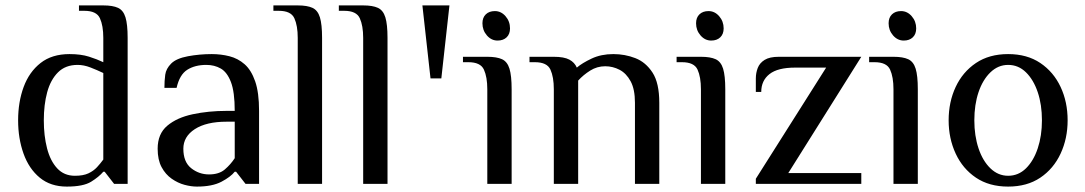

<svg xmlns="http://www.w3.org/2000/svg" viewBox="-20 -680 4013 710"><path d="M227 10Q167 10 127 -23Q87 -56 67 -112Q47 -168 47 -235Q47 -303 67.5 -358.5Q88 -414 130 -447Q172 -480 237 -480Q279 -480 309 -470.5Q339 -461 362 -450V-540Q362 -585 349.5 -612.5Q337 -640 292 -640H272V-660H362Q397 -660 416.5 -651Q436 -642 444 -616Q452 -590 452 -540V0H402L367 -45H362Q346 -26 317 -8Q288 10 227 10ZM257 -30Q288 -30 307 -39Q326 -48 338.5 -61.5Q351 -75 362 -90V-410Q339 -421 314.5 -430.5Q290 -440 267 -440Q222 -440 194.5 -412.5Q167 -385 154.5 -339Q142 -293 142 -235Q142 -178 154 -131.5Q166 -85 191.5 -57.5Q217 -30 257 -30Z M708 10Q687 10 662.5 3.5Q638 -3 615 -19Q592 -35 577.5 -62Q563 -89 563 -130Q563 -185 598.5 -215Q634 -245 692.5 -257.5Q751 -270 818 -270H848Q848 -340 834 -376.5Q820 -413 796.5 -426.5Q773 -440 743 -440Q701 -440 672.5 -422Q644 -404 633 -355H588Q588 -381 591 -403.5Q594 -426 613 -445Q632 -464 675 -472Q718 -480 763 -480Q797 -480 828.5 -472Q860 -464 884.5 -442.5Q909 -421 923.5 -379.5Q938 -338 938 -270V0H888L853 -45H848Q833 -26 799 -8Q765 10 708 10ZM753 -35Q790 -35 811.5 -53.5Q833 -72 848 -95V-230H818Q743 -230 700.5 -202.5Q658 -175 658 -130Q658 -81 687 -58Q716 -35 753 -35Z M1081 0V-540Q1081 -585 1068.5 -612.5Q1056 -640 1011 -640H991V-660H1081Q1116 -660 1135.5 -651Q1155 -642 1163 -616Q1171 -590 1171 -540V0Z M1323 0V-540Q1323 -585 1310.5 -612.5Q1298 -640 1253 -640H1233V-660H1323Q1358 -660 1377.5 -651Q1397 -642 1405 -616Q1413 -590 1413 -540V0Z M1572 -390 1542 -660H1642L1612 -390Z M1782 0V-350Q1782 -395 1769.5 -422.5Q1757 -450 1712 -450H1692V-470H1782Q1817 -470 1836.5 -461Q1856 -452 1864 -426Q1872 -400 1872 -350V0ZM1820 -530Q1797 -530 1780.5 -549Q1764 -568 1764 -594Q1764 -615 1776.5 -627Q1789 -639 1810 -639Q1833 -639 1849.5 -620Q1866 -601 1866 -575Q1866 -554 1853.5 -542Q1841 -530 1820 -530Z M2028 0V-350Q2028 -395 2015.5 -422.5Q2003 -450 1958 -450H1938V-470H2028Q2066 -470 2085.5 -459.5Q2105 -449 2113 -430Q2133 -447 2168 -463.5Q2203 -480 2248 -480Q2291 -480 2329.5 -465Q2368 -450 2393 -411.5Q2418 -373 2418 -300V0H2328V-300Q2328 -350 2312 -379.5Q2296 -409 2271 -422Q2246 -435 2218 -435Q2188 -435 2162.5 -419Q2137 -403 2118 -382V0Z M2572 0V-350Q2572 -395 2559.5 -422.5Q2547 -450 2502 -450H2482V-470H2572Q2607 -470 2626.5 -461Q2646 -452 2654 -426Q2662 -400 2662 -350V0ZM2610 -530Q2587 -530 2570.5 -549Q2554 -568 2554 -594Q2554 -615 2566.5 -627Q2579 -639 2600 -639Q2623 -639 2639.5 -620Q2656 -601 2656 -575Q2656 -554 2643.5 -542Q2631 -530 2610 -530Z M2775 0V-19L3035 -430H2920Q2856 -430 2825.5 -406Q2795 -382 2795 -340H2775V-390Q2775 -410 2782 -428.5Q2789 -447 2807.5 -458.5Q2826 -470 2860 -470H3165L2895 -40H3165V0Z M3284 0V-350Q3284 -395 3271.5 -422.5Q3259 -450 3214 -450H3194V-470H3284Q3319 -470 3338.5 -461Q3358 -452 3366 -426Q3374 -400 3374 -350V0ZM3322 -530Q3299 -530 3282.5 -549Q3266 -568 3266 -594Q3266 -615 3278.5 -627Q3291 -639 3312 -639Q3335 -639 3351.5 -620Q3368 -601 3368 -575Q3368 -554 3355.5 -542Q3343 -530 3322 -530Z M3708 10Q3638 10 3589 -23Q3540 -56 3514 -112Q3488 -168 3488 -235Q3488 -303 3514 -358.5Q3540 -414 3589 -447Q3638 -480 3708 -480Q3778 -480 3827 -447Q3876 -414 3902 -358.5Q3928 -303 3928 -235Q3928 -168 3902 -112Q3876 -56 3827 -23Q3778 10 3708 10ZM3708 -30Q3746 -30 3774 -57.5Q3802 -85 3817.5 -131.5Q3833 -178 3833 -235Q3833 -293 3817.5 -339Q3802 -385 3774 -412.5Q3746 -440 3708 -440Q3671 -440 3642.5 -412.5Q3614 -385 3598.5 -339Q3583 -293 3583 -235Q3583 -178 3598.5 -131.5Q3614 -85 3642.5 -57.5Q3671 -30 3708 -30Z"/></svg>

Font: El Messiri
Style: Regular
Weight: 400
Designer: Mohamed Gaber
Foundry: Kief Type Foundry
Version: Version 2.020